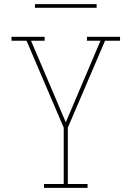

<svg xmlns="http://www.w3.org/2000/svg" viewBox="-20 -914 640 934"><path d="M194 0V-19H290V-293L109 -716H36V-735H197V-716H131L300 -319L469 -716H403V-735H564V-716H491L310 -293V-19H406V0ZM150 -876V-894H450V-876Z"/></svg>

Font: Iosevka Slab Thin Extended
Style: Regular
Weight: 100
Width: 7
Monospace: yes
Designer: Belleve Invis
Foundry: Belleve Invis
Version: Version 11.1.1; ttfautohint (v1.8.3)